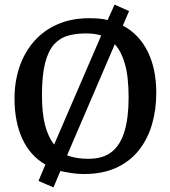

<svg xmlns="http://www.w3.org/2000/svg" viewBox="-20 -740 739 833"><path d="M212 73 147 45 177 -26Q111 -64 77 -137.5Q43 -211 43 -313Q43 -386 64.5 -449.5Q86 -513 127.5 -560.5Q169 -608 229.5 -634.5Q290 -661 367 -661Q388 -661 408 -659.5Q428 -658 447 -653L477 -720L540 -692L513 -629Q583 -592 620.5 -517Q658 -442 658 -337Q658 -263 639 -199Q620 -135 581.5 -87Q543 -39 484 -12Q425 15 344 15Q316 15 290.5 11Q265 7 242 2ZM215 -113 419 -586Q404 -591 387.5 -593Q371 -595 352 -595Q311 -595 276 -585.5Q241 -576 215.5 -548.5Q190 -521 176 -467.5Q162 -414 162 -326Q162 -250 175.5 -197.5Q189 -145 215 -113ZM364 -51Q426 -51 464 -80.5Q502 -110 520 -169.5Q538 -229 538 -316Q538 -407 522 -462.5Q506 -518 478 -548L271 -66Q310 -51 364 -51Z"/></svg>

Font: Faustina Medium
Style: Regular
Weight: 500
Designer: Alfonso Garcia
Foundry: http://www.omnibus-type.com
Version: Version 1.200